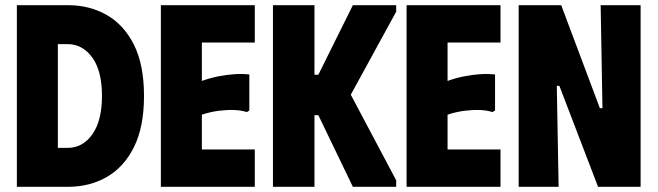

<svg xmlns="http://www.w3.org/2000/svg" viewBox="-20 -720 2535 740"><path d="M242 -700H45V0H242Q325 0 391 -37.5Q457 -75 496 -152.5Q535 -230 535 -350Q535 -471 496 -548Q457 -625 391 -662.5Q325 -700 242 -700ZM240 -150H203V-550H240Q298 -550 335.5 -498.5Q373 -447 373 -350Q373 -255 336 -202.5Q299 -150 240 -150Z M962 -700V-556H758V-408Q788 -419 820 -425.5Q852 -432 883 -434Q914 -436 941 -433V-294L931 -288Q910 -295 882.5 -296Q855 -297 823 -293Q791 -289 758 -278V-144H962V0H600V-700Z M1032 0V-700H1192V-432H1207L1340 -700H1507V-675L1332 -355L1507 -25V0H1340L1207 -276H1192V0Z M1909 -700V-556H1705V-408Q1735 -419 1767 -425.5Q1799 -432 1830 -434Q1861 -436 1888 -433V-294L1878 -288Q1857 -295 1829.5 -296Q1802 -297 1770 -293Q1738 -289 1705 -278V-144H1909V0H1547V-700Z M2295 -700H2449V0H2285L2136 -389H2126L2133 0H1979V-700H2143L2292 -303H2302Z"/></svg>

Font: Phudu Light
Style: Bold
Weight: 700
Version: Version 1.005;gftools[0.9.23]